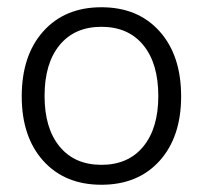

<svg xmlns="http://www.w3.org/2000/svg" viewBox="-20 -575 560 530"><path d="M260 -65Q159 -65 99.5 -131Q40 -197 40 -309Q40 -422 99.5 -488.5Q159 -555 260 -555Q361 -555 420.5 -488.5Q480 -422 480 -309Q480 -197 420.5 -131Q361 -65 260 -65ZM260 -120Q334 -120 375.5 -170.5Q417 -221 417 -310Q417 -400 375.5 -450.5Q334 -501 260 -501Q186 -501 144.5 -450.5Q103 -400 103 -310Q103 -221 144.5 -170.5Q186 -120 260 -120Z"/></svg>

Font: Gowun Dodum
Style: Regular
Weight: 400
Designer: Yanghee Ryu
Foundry: Yanghee Ryu
Version: Version 2.000